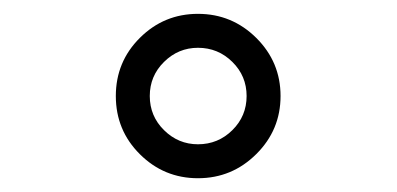

<svg xmlns="http://www.w3.org/2000/svg" viewBox="-20 -369 570 276"><path d="M181.2 -147.2Q146.5 -181.6 146.5 -231Q146.5 -280.3 181.2 -314.7Q215.8 -349.1 264.6 -349.1Q313.5 -349.1 348.4 -314.5Q383.3 -279.8 383.3 -231Q383.3 -182.1 348.4 -147.5Q313.5 -112.8 264.6 -112.8Q215.8 -112.8 181.2 -147.2ZM264.6 -161.6Q293.5 -161.6 314 -181.9Q334.5 -202.1 334.5 -231Q334.5 -259.8 314 -280Q293.5 -300.3 264.6 -300.3Q236.3 -300.3 215.8 -280Q195.3 -259.8 195.3 -231Q195.3 -202.1 215.8 -181.9Q236.3 -161.6 264.6 -161.6Z"/></svg>

Font: AzarMehrMonospaced
Style: SansRegular
Weight: 1
Designer: Amin Abedi
Version: Version 1.00